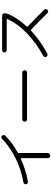

<svg xmlns="http://www.w3.org/2000/svg" viewBox="1092 -1862 815 3040"><g transform="rotate(-90 1500.0 -342.5)"><path d="M142.6 -308.6Q127.9 -306.6 116.2 -315.4Q104.5 -324.2 102.1 -338.9Q99.6 -353.5 108.9 -365.7Q118.2 -377.9 131.8 -379.9Q328.1 -413.1 513.7 -504.4Q699.2 -595.7 823.2 -719.7Q834 -729.5 847.7 -730Q861.3 -730.5 871.1 -719.2Q880.9 -708 880.9 -692.9Q880.9 -677.7 871.1 -667Q760.7 -556.6 604.5 -470.7Q595.7 -466.8 596.7 -455.1V-451.2V3.9Q596.7 20.5 585 32.7Q573.2 44.9 556.2 44.9Q539.1 44.9 527.3 33.2Q515.6 21.5 515.6 3.9V-415Q515.6 -424.8 504.9 -420.9Q326.2 -339.8 142.6 -308.6Z M1131.8 -322.3Q1116.2 -322.3 1104.5 -333Q1092.8 -343.8 1092.8 -359.9Q1092.8 -376 1104.5 -387.2Q1116.2 -398.4 1131.8 -398.4H1868.2Q1883.8 -398.4 1895.5 -387.2Q1907.2 -376 1907.2 -359.9Q1907.2 -343.8 1895.5 -333Q1883.8 -322.3 1868.2 -322.3Z M2168.9 -1Q2156.2 5.9 2141.6 1.5Q2127 -2.9 2120.1 -15.6Q2113.3 -29.3 2117.2 -43Q2121.1 -56.6 2134.8 -65.4Q2342.8 -178.7 2493.2 -324.7Q2643.6 -470.7 2719.7 -633.8Q2720.7 -637.7 2718.8 -641.1Q2716.8 -644.5 2712.9 -644.5H2224.6Q2210 -644.5 2199.7 -655.3Q2189.5 -666 2189.5 -681.2Q2189.5 -696.3 2199.7 -706.5Q2210 -716.8 2224.6 -716.8H2773.4Q2788.1 -716.8 2798.3 -706.5Q2808.6 -696.3 2808.6 -680.7Q2808.6 -642.6 2794.9 -612.3Q2727.5 -464.8 2600.6 -327.1Q2592.8 -317.4 2600.6 -310.5Q2736.3 -182.6 2864.3 -51.8Q2875 -41 2875 -24.9Q2875 -8.8 2863.8 2Q2852.5 12.7 2837.4 12.2Q2822.3 11.7 2812.5 1Q2703.1 -113.3 2548.8 -258.8Q2541 -264.6 2532.2 -257.8Q2373 -108.4 2168.9 -1Z"/></g></svg>

Font: Rounded-X Mgen+ 1mn regular
Style: Regular
Weight: 400
Designer: [Source Han Sans]
Ryoko NISHIZUKA  (kana & ideographs); Paul D. Hunt (Latin, Greek & Cyrillic); Wenlong ZHANG  (bopomofo
Version: Version 1.059.20150602